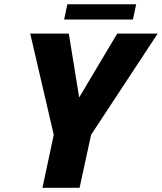

<svg xmlns="http://www.w3.org/2000/svg" viewBox="-20 -898 774 918"><path d="M734 -737.5 415.5 -253.5 360.5 0H183L237 -253.5L124.5 -737.5H309L358.5 -432L540.5 -737.5ZM286.5 -804.5 302 -877.5H631L615.5 -804.5Z"/></svg>

Font: Epilogue ExtraBold
Style: Italic
Weight: 800
Italic angle: -12°
Designer: Tyler Finck
Foundry: Etcetera Type Co
Version: Version 2.111; ttfautohint (v1.8.3)